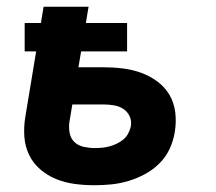

<svg xmlns="http://www.w3.org/2000/svg" viewBox="-20 -540 640 568"><path d="M259 8Q229 8 200 4Q171 0 145.5 -10.5Q120 -21 99 -39Q78 -57 66 -82Q54 -107 52 -136Q50 -165 55 -195L87 -388H53V-472H101L109 -520H242L234 -472H356V-388H220L212 -341H286Q315 -341 343.5 -337.5Q372 -334 398 -324.5Q424 -315 446 -298.5Q468 -282 481.5 -259Q495 -236 498.5 -207.5Q502 -179 497 -149Q493 -124 482 -100Q471 -76 452 -57Q433 -38 409 -25Q385 -12 359.5 -4.5Q334 3 309 5.5Q284 8 259 8ZM260 -102Q271 -102 282 -103Q293 -104 304 -107Q315 -110 325.5 -115Q336 -120 345 -127.5Q354 -135 359.5 -145.5Q365 -156 367 -166Q370 -182 363.5 -196Q357 -210 344.5 -218Q332 -226 316.5 -228.5Q301 -231 286 -231H194L185 -177Q183 -160 186.5 -144.5Q190 -129 201 -119Q212 -109 228 -105.5Q244 -102 260 -102Z"/></svg>

Font: Iosevka SS04 XBd Ex
Style: Italic
Weight: 800
Width: 7
Italic angle: -9°
Monospace: yes
Designer: Belleve Invis
Foundry: Belleve Invis
Version: Version 19.0.0; ttfautohint (v1.8.4)